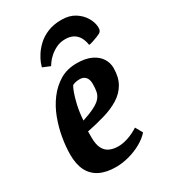

<svg xmlns="http://www.w3.org/2000/svg" viewBox="-182 -817 807 916"><g transform="rotate(-30 221.0 -359.5)"><path d="M307 -729Q350 -729 380 -710Q410 -691 426 -663Q442 -635 442 -609Q442 -597 439 -592Q436 -587 431 -583Q426 -580 411.5 -574Q397 -568 382.5 -563.5Q368 -559 362 -559Q359 -582 349 -600.5Q339 -619 321 -629.5Q303 -640 276 -640Q248 -640 226 -629Q204 -618 188.5 -604Q173 -590 164.5 -577.5Q156 -565 154 -562L113 -579Q114 -584 120 -600.5Q126 -617 140 -639Q154 -661 176 -681.5Q198 -702 230.5 -715.5Q263 -729 307 -729ZM183 10Q130 10 94 -8Q58 -26 40 -61.5Q22 -97 22 -150Q22 -193 30.5 -242.5Q39 -292 57 -340Q75 -388 104.5 -427Q134 -466 173.5 -489.5Q213 -513 266 -513Q314 -513 345.5 -498Q377 -483 392.5 -458.5Q408 -434 408 -406Q408 -355 388 -320.5Q368 -286 332.5 -264Q297 -242 251 -228.5Q205 -215 151 -204V-169Q151 -133 162 -111Q173 -89 193.5 -79.5Q214 -70 242 -70Q267 -70 296.5 -80Q326 -90 354 -108L376 -69Q356 -46 324 -28Q292 -10 255 0Q218 10 183 10ZM158 -260Q201 -274 227 -287.5Q253 -301 265 -315.5Q277 -330 280.5 -347.5Q284 -365 284 -388Q284 -407 278.5 -418Q273 -429 263.5 -434.5Q254 -440 239 -440Q226 -440 215 -437Q204 -434 200 -431Q194 -422 185.5 -398.5Q177 -375 169 -340Q161 -305 158 -260Z"/></g></svg>

Font: Faustina Light
Style: Bold Italic
Weight: 700
Italic angle: -8°
Version: Version 1.200